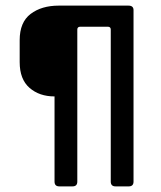

<svg xmlns="http://www.w3.org/2000/svg" viewBox="-20 -663 573 683"><path d="M238 0H191Q174 0 174 -17V-320Q120 -320 85 -350.5Q50 -381 50 -442V-520Q50 -584 89 -613.5Q128 -643 189 -643H437Q455 -643 455 -627V-17Q455 0 438 0H391Q374 0 374 -17V-558Q374 -568 363 -568H266Q255 -568 255 -558V-17Q255 0 238 0Z"/></svg>

Font: Rajdhani SemiBold
Style: Regular
Weight: 600
Designer: Satya Rajpurohit, Jyotish Sonowal
Foundry: Indian Type Foundry
Version: Version 1.201 February 1, 2022